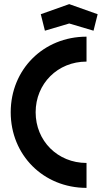

<svg xmlns="http://www.w3.org/2000/svg" viewBox="-20 -898 494 932"><path d="M400 14V-107C260 -107 153 -214 153 -353C153 -492 260 -599 400 -599V-720C191 -720 32 -561 32 -353C32 -145 191 14 400 14ZM198 -749 316 -784 434 -749 454 -829 316 -878 178 -829Z"/></svg>

Font: Lineal
Style: Bold
Weight: 700
Designer: Created by Frank Adebiaye with contributions from Anton Moglia & Ariel Martín Pérez
Created by Frank ADEBIAYE with FontF
Foundry: Velvetyne Type Foundry
Version: Version 2.000;Glyphs 3.2 (3227)